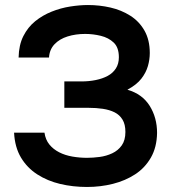

<svg xmlns="http://www.w3.org/2000/svg" viewBox="-20 -736 686 764"><path d="M326 8Q270 8 219.5 -4Q169 -16 128.5 -42Q88 -68 63.5 -109Q39 -150 36 -208H157Q161 -180 176.5 -161Q192 -142 215.5 -130Q239 -118 268 -113Q297 -108 326 -108Q350 -108 376.5 -111.5Q403 -115 426.5 -126Q450 -137 464.5 -157.5Q479 -178 479 -211Q479 -241 467.5 -260Q456 -279 436 -289Q416 -299 389.5 -303Q363 -307 332 -307H236V-412H304Q334 -412 361 -417.5Q388 -423 408.5 -434Q429 -445 441 -463.5Q453 -482 453 -508Q453 -547 432.5 -566.5Q412 -586 381 -593.5Q350 -601 319 -601Q281 -601 249 -591Q217 -581 197 -560Q177 -539 175 -507H54Q55 -557 73 -592.5Q91 -628 120 -651.5Q149 -675 185 -689.5Q221 -704 259 -710Q297 -716 330 -716Q376 -716 419.5 -706Q463 -696 498.5 -673.5Q534 -651 555 -614Q576 -577 576 -525Q576 -499 568.5 -473Q561 -447 542.5 -423Q524 -399 487 -379Q546 -362 575.5 -315Q605 -268 605 -207Q604 -150 580.5 -109Q557 -68 518 -42.5Q479 -17 429.5 -4.5Q380 8 326 8Z"/></svg>

Font: Onest SemiBold
Style: Regular
Weight: 600
Designer: Dmitri Voloshin, Andrey Kudryavtsev
Foundry: Dmitri Voloshin, Andrey Kudryavtsev
Version: Version 1.000;gftools[0.9.33]